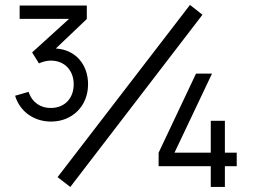

<svg xmlns="http://www.w3.org/2000/svg" viewBox="-20 -742 1020 762"><path d="M259 0 783.5 -683.5 734 -722.5 208.5 -39ZM182.5 -259.5C266.5 -259.5 329.5 -320.5 329.5 -407.5C329.5 -486.5 279.5 -545 201.5 -549.5L324.5 -666.5V-720H58V-667H254L107.5 -534L134.5 -490.5C149.5 -497 166 -501.5 181.5 -501.5C236 -501.5 272.5 -463 272.5 -407.5C272.5 -352.5 237.5 -314 182.5 -313.5C142.5 -312.5 107.5 -334.5 93.5 -377.5L40 -362C59 -298.5 115.5 -259.5 182.5 -259.5ZM816.5 0H872.5V-82.5H919.5V-136H872.5V-262.5H816.5V-136H672.5L821.5 -450H758L609.5 -136V-82.5H816.5Z"/></svg>

Font: Hauora
Style: Regular
Weight: 400
Designer: Mikhail Sharanda
Foundry: WCYS & Co.
Version: Version 1.010